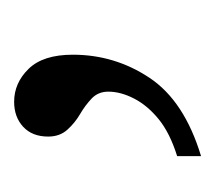

<svg xmlns="http://www.w3.org/2000/svg" viewBox="-36 -108 298 265"><g transform="rotate(-90 112.5 25.0)"><path d="M30 121Q62 111 81 95.5Q100 80 109.5 61.5Q119 43 119 26Q119 12 109.5 3Q100 -6 88 -13Q76 -20 66.5 -30.5Q57 -41 57 -57Q57 -79 70.5 -91.5Q84 -104 105 -104Q131 -104 150.5 -84Q170 -64 170 -23Q170 35 138 83Q106 131 30 154Z"/></g></svg>

Font: Noto Serif Thai Light
Style: Regular
Weight: 300
Version: Version 2.001